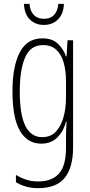

<svg xmlns="http://www.w3.org/2000/svg" viewBox="-20 -739 470 1001"><path d="M201 -539Q253 -539 282 -511Q311 -483 324 -445H327L332 -529H361V29Q361 134 317.5 188Q274 242 179 242Q114 242 63 211V173Q92 190 119 198.5Q146 207 179 207Q251 207 287.5 166Q324 125 324 33V-8Q324 -30 324.5 -52Q325 -74 327 -104H324Q311 -54 278.5 -22Q246 10 195 10Q123 10 84 -57Q45 -124 45 -263Q45 -393 83 -466Q121 -539 201 -539ZM205 -504Q138 -504 110.5 -438.5Q83 -373 83 -263Q83 -140 112.5 -82Q142 -24 200 -24Q245 -24 272 -53.5Q299 -83 311.5 -129.5Q324 -176 324 -226V-317Q324 -370 312 -412.5Q300 -455 273.5 -479.5Q247 -504 205 -504ZM313 -719Q312 -669 283.5 -639Q255 -609 208 -609Q165 -609 136 -637Q107 -665 105 -719H134Q136 -683 155.5 -662Q175 -641 209 -641Q244 -641 263 -662.5Q282 -684 284 -719Z"/></svg>

Font: Noto Sans Khmer UI ExtraCondensed ExtraLight
Style: Regular
Weight: 200
Width: 2
Designer: Danh Hong and the Monotype Design Team
Foundry: Monotype Imaging Inc.
Version: Version 2.002; ttfautohint (v1.8.4.7-5d5b)